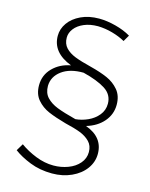

<svg xmlns="http://www.w3.org/2000/svg" viewBox="-129 -809 823 1050"><g transform="rotate(15 282.0 -284.5)"><path d="M484 -10Q484 36 456 74.5Q428 113 378.5 135.5Q329 158 269 158Q200 158 143.5 135.5Q87 113 50 85L74 45Q114 74 164.5 94Q215 114 265 114Q308 114 347 99.5Q386 85 410 57Q434 29 434 -7Q434 -43 412 -65.5Q390 -88 356 -101Q322 -114 270 -126Q209 -143 169.5 -160Q130 -177 103 -208.5Q76 -240 76 -290Q76 -348 116 -388.5Q156 -429 217 -440Q105 -483 105 -578Q105 -617 129 -651Q153 -685 197.5 -706Q242 -727 300 -727Q344 -727 394 -714Q444 -701 481 -679L460 -643Q428 -661 387 -672.5Q346 -684 305 -685Q260 -685 226 -670.5Q192 -656 173.5 -632Q155 -608 155 -581Q155 -546 175.5 -524Q196 -502 230.5 -488.5Q265 -475 322 -461Q381 -446 420.5 -428.5Q460 -411 487 -379Q514 -347 514 -296Q514 -242 478.5 -200.5Q443 -159 382 -141Q484 -104 484 -10ZM316 -162Q351 -165 385.5 -180.5Q420 -196 443 -224Q466 -252 466 -289Q466 -341 420.5 -370Q375 -399 294 -419Q217 -420 171 -386Q125 -352 124 -299Q124 -259 147 -234.5Q170 -210 208 -195Q246 -180 316 -162Z"/></g></svg>

Font: Josefin Sans Light
Style: Regular
Weight: 300
Designer: Santiago Orozco
Foundry: Typemade
Version: Version 2.000